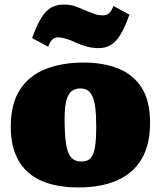

<svg xmlns="http://www.w3.org/2000/svg" viewBox="-20 -804 702 838"><path d="M322 14Q226 14 160.5 -15Q95 -44 61 -103Q27 -162 27 -251Q27 -352 67.5 -413.5Q108 -475 180 -503Q252 -531 345 -531Q430 -531 495 -505.5Q560 -480 597.5 -422.5Q635 -365 635 -268Q635 -174 599 -111.5Q563 -49 493 -17.5Q423 14 322 14ZM335 -99Q363 -99 376.5 -115Q390 -131 395 -164.5Q400 -198 400 -251Q400 -304 395.5 -337Q391 -370 381.5 -387.5Q372 -405 359.5 -411.5Q347 -418 330 -418Q310 -418 294.5 -407.5Q279 -397 270.5 -368.5Q262 -340 262 -285Q262 -219 268 -177.5Q274 -136 290 -117.5Q306 -99 335 -99ZM411 -594Q383 -594 359.5 -600.5Q336 -607 316 -616Q301 -623 287 -628.5Q273 -634 259 -637.5Q245 -641 231 -641Q221 -641 210 -632.5Q199 -624 190 -600L120 -638Q141 -695 160.5 -726.5Q180 -758 203.5 -771Q227 -784 259 -784Q288 -784 310 -776Q332 -768 351 -759Q371 -751 389.5 -744Q408 -737 430 -737Q445 -737 456 -746.5Q467 -756 475 -778L545 -740Q526 -687 507 -655Q488 -623 465 -608.5Q442 -594 411 -594Z"/></svg>

Font: Literata Black
Style: Regular
Weight: 900
Designer: Latin by Veronika Burian and Jose Scaglione. Greek by Irene Vlachou. Cyrillic by Vera Evstafieva.
Foundry: TypeTogether
Version: Version 3.103;gftools[0.9.29]